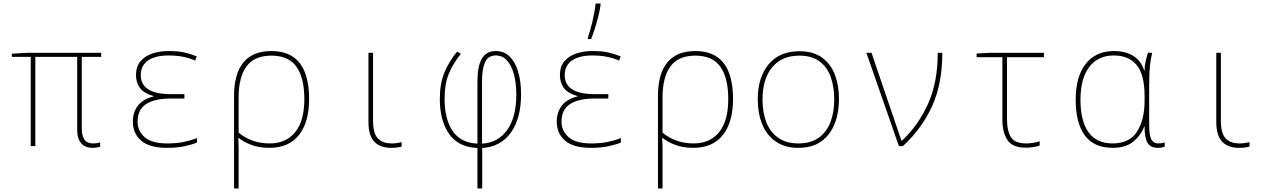

<svg xmlns="http://www.w3.org/2000/svg" viewBox="-20 -827 7240 1087"><path d="M503 10Q462 10 439.5 -16Q417 -42 417 -92V-505H180V0H154V-505H47V-523L133 -528H553V-505H443V-100Q443 -59 458 -37Q473 -15 507 -15Q522 -15 531 -17Q540 -19 547 -21V4Q540 6 528.5 8Q517 10 503 10Z M926 10Q826 10 779 -31Q732 -72 732 -138Q732 -191 760.5 -228.5Q789 -266 849 -281V-283Q792 -300 771 -330.5Q750 -361 750 -401Q750 -451 776 -481Q802 -511 844 -524.5Q886 -538 933 -538Q989 -538 1023.5 -530Q1058 -522 1094 -508L1085 -484Q1056 -497 1018.5 -505Q981 -513 934 -513Q858 -513 817.5 -484Q777 -455 777 -401Q777 -349 819 -321.5Q861 -294 950 -294H1024V-269H944Q856 -269 807.5 -238Q759 -207 759 -138Q759 -86 799 -50.5Q839 -15 926 -15Q979 -15 1018.5 -23Q1058 -31 1095 -45V-20Q1069 -9 1026.5 0.5Q984 10 926 10Z M1305 -284Q1305 -408 1357.5 -473Q1410 -538 1517 -538Q1730 -538 1730 -266Q1730 -135 1672.5 -62.5Q1615 10 1505 10Q1447 10 1403.5 -6.5Q1360 -23 1331 -46H1329Q1331 -13 1331 10.5Q1331 34 1331 63V240H1305ZM1507 -15Q1599 -15 1651 -78.5Q1703 -142 1703 -266Q1703 -386 1658.5 -449Q1614 -512 1517 -512Q1420 -512 1375.5 -451Q1331 -390 1331 -276V-76Q1364 -48 1408.5 -31.5Q1453 -15 1507 -15Z M2196 10Q2132 10 2099 -25Q2066 -60 2066 -136V-528H2092V-143Q2092 -73 2118.5 -44Q2145 -15 2198 -15Q2213 -15 2227.5 -17Q2242 -19 2254 -22V3Q2230 10 2196 10Z M2683 11Q2574 6 2522 -69.5Q2470 -145 2470 -266Q2470 -352 2495.5 -415Q2521 -478 2568 -535L2589 -522Q2546 -469 2521.5 -411Q2497 -353 2497 -267Q2497 -153 2542.5 -85.5Q2588 -18 2683 -14V-369Q2683 -450 2707.5 -494Q2732 -538 2787 -538Q2834 -538 2865.5 -507Q2897 -476 2913.5 -421Q2930 -366 2930 -294Q2930 -157 2872.5 -76.5Q2815 4 2710 11V240H2683ZM2709 -14Q2798 -18 2850.5 -90Q2903 -162 2903 -292Q2903 -357 2889.5 -406.5Q2876 -456 2850.5 -484.5Q2825 -513 2787 -513Q2742 -513 2725.5 -473.5Q2709 -434 2709 -370Z M3326 10Q3226 10 3179 -31Q3132 -72 3132 -138Q3132 -191 3160.5 -228.5Q3189 -266 3249 -281V-283Q3192 -300 3171 -330.5Q3150 -361 3150 -401Q3150 -451 3176 -481Q3202 -511 3244 -524.5Q3286 -538 3333 -538Q3389 -538 3423.5 -530Q3458 -522 3494 -508L3485 -484Q3456 -497 3418.5 -505Q3381 -513 3334 -513Q3258 -513 3217.5 -484Q3177 -455 3177 -401Q3177 -349 3219 -321.5Q3261 -294 3350 -294H3424V-269H3344Q3256 -269 3207.5 -238Q3159 -207 3159 -138Q3159 -86 3199 -50.5Q3239 -15 3326 -15Q3379 -15 3418.5 -23Q3458 -31 3495 -45V-20Q3469 -9 3426.5 0.5Q3384 10 3326 10ZM3308 -613Q3321 -651 3334 -705Q3347 -759 3352 -807H3380V-799Q3376 -769 3367 -733.5Q3358 -698 3347.5 -665Q3337 -632 3327 -606H3308Z M3705 -284Q3705 -408 3757.5 -473Q3810 -538 3917 -538Q4130 -538 4130 -266Q4130 -135 4072.5 -62.5Q4015 10 3905 10Q3847 10 3803.5 -6.5Q3760 -23 3731 -46H3729Q3731 -13 3731 10.5Q3731 34 3731 63V240H3705ZM3907 -15Q3999 -15 4051 -78.5Q4103 -142 4103 -266Q4103 -386 4058.5 -449Q4014 -512 3917 -512Q3820 -512 3775.5 -451Q3731 -390 3731 -276V-76Q3764 -48 3808.5 -31.5Q3853 -15 3907 -15Z M4500 10Q4423 10 4371.5 -26Q4320 -62 4295 -124Q4270 -186 4270 -264Q4270 -390 4332 -463.5Q4394 -537 4505 -537Q4585 -537 4634.5 -500.5Q4684 -464 4707 -403Q4730 -342 4730 -267Q4730 -188 4705 -125.5Q4680 -63 4629.5 -26.5Q4579 10 4500 10ZM4500 -15Q4570 -15 4615 -47Q4660 -79 4681.5 -135.5Q4703 -192 4703 -265Q4703 -334 4683.5 -390Q4664 -446 4620.5 -479Q4577 -512 4505 -512Q4407 -512 4352 -446.5Q4297 -381 4297 -263Q4297 -190 4319 -134Q4341 -78 4386.5 -46.5Q4432 -15 4500 -15Z M5069 0 4885 -528H4914L5071 -67Q5074 -58 5077.5 -48.5Q5081 -39 5084 -30H5086Q5180 -118 5234.5 -240Q5289 -362 5289 -528H5315Q5315 -354 5257.5 -227Q5200 -100 5092 0Z M5787 9Q5713 9 5684 -33.5Q5655 -76 5655 -149V-503H5509V-524L5582 -528H5890V-503H5681V-154Q5681 -86 5703.5 -50.5Q5726 -15 5790 -15Q5810 -15 5830 -18.5Q5850 -22 5866 -27V-3Q5852 2 5831 5.5Q5810 9 5787 9Z M6279 10Q6174 10 6122 -60Q6070 -130 6070 -262Q6070 -395 6127.5 -466.5Q6185 -538 6286 -538Q6353 -538 6397 -510Q6441 -482 6458 -427H6460Q6460 -454 6466 -480Q6472 -506 6479 -528H6503Q6495 -495 6490.5 -455.5Q6486 -416 6486 -348V-119Q6486 -59 6498.5 -37Q6511 -15 6537 -15Q6558 -15 6574 -21V3Q6558 10 6536 10Q6493 10 6476.5 -18.5Q6460 -47 6460 -111H6458Q6440 -62 6397 -26Q6354 10 6279 10ZM6279 -15Q6374 -15 6417 -81.5Q6460 -148 6460 -258V-281Q6460 -406 6414.5 -459.5Q6369 -513 6286 -513Q6196 -513 6146.5 -447.5Q6097 -382 6097 -262Q6097 -142 6142.5 -78.5Q6188 -15 6279 -15Z M6996 10Q6932 10 6899 -25Q6866 -60 6866 -136V-528H6892V-143Q6892 -73 6918.5 -44Q6945 -15 6998 -15Q7013 -15 7027.5 -17Q7042 -19 7054 -22V3Q7030 10 6996 10Z"/></svg>

Font: Noto Sans Mono Thin
Style: Regular
Weight: 100
Designer: Monotype Design Team
Foundry: Monotype Imaging Inc.
Version: Version 2.014